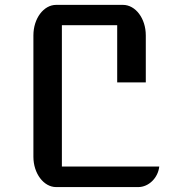

<svg xmlns="http://www.w3.org/2000/svg" viewBox="-20 -760 707 780"><path d="M115.7 -123C115.7 -55.2 157.7 0 208 0H541.5C584.5 0 622.1 -37.6 627 -83.5H231.4V-657.7H456.1V-425.3H572.3V-616.2C572.3 -685.5 530.3 -740.2 479.5 -740.2H208C157.7 -740.2 115.7 -685.5 115.7 -616.2Z"/></svg>

Font: Atomic Age
Style: Regular
Weight: 400
Designer: James Grieshaber
Foundry: James Grieshaber
Version: Version 1.002